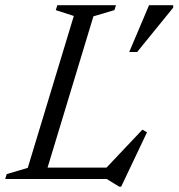

<svg xmlns="http://www.w3.org/2000/svg" viewBox="-37 -690 688 740"><path d="M323 -627 133 0H-17L-11 -19L70 -43L247.5 -628.5L178 -651L184 -670H410L404 -651ZM364 -34 512 -190.5 529.5 -180 430 29.5H422.5L374.5 0H97L111.5 -44H403.5ZM461 -489.5 537.5 -670H630.5V-660.5L491.5 -489.5Z"/></svg>

Font: Newsreader Text
Style: Italic
Weight: 400
Italic angle: -17°
Designer: Hugues Gentile
Foundry: Production Type
Version: Version 1.001